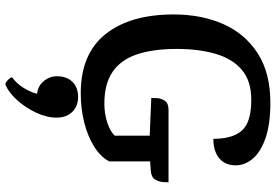

<svg xmlns="http://www.w3.org/2000/svg" viewBox="-178 -562 1039 724"><g transform="rotate(90 342.0 -200.5)"><path d="M368 -700Q448 -700 500.5 -682Q553 -664 578.5 -634Q604 -604 604 -569Q604 -542 591.5 -523Q579 -504 556.5 -494.5Q534 -485 504 -485Q504 -557 473 -592.5Q442 -628 356 -628Q286 -628 244 -592.5Q202 -557 183.5 -493.5Q165 -430 165 -347Q165 -258 185.5 -197Q206 -136 251.5 -105Q297 -74 371 -74Q409 -74 442.5 -85Q476 -96 492 -113V-278L589 -274V-92Q572 -60 534 -36Q496 -12 444 1.5Q392 15 332 15Q184 15 109.5 -78Q35 -171 35 -335Q35 -441 71.5 -523Q108 -605 182 -652.5Q256 -700 368 -700ZM395 -316H668Q668 -311 667 -295.5Q666 -280 657.5 -265.5Q649 -251 624 -249L595 -247L492 -245L350 -251Q350 -256 350.5 -272Q351 -288 360.5 -302Q370 -316 395 -316ZM339 152 379 170Q368 175 360.5 177.5Q353 180 343 180Q309 180 288.5 157Q268 134 268 105Q268 68 289 46.5Q310 25 346 25Q381 25 402.5 47Q424 69 424 106Q424 144 405 184Q386 224 358 255Q330 286 302 298Q295 302 283.5 291Q272 280 272 274Q295 257 310 233.5Q325 210 332 187.5Q339 165 339 152Z"/></g></svg>

Font: Karma Variable Light
Style: Regular
Weight: 300
Designer: Joana Correia
Foundry: Indian Type Foundry
Version: Version 3.000